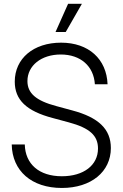

<svg xmlns="http://www.w3.org/2000/svg" viewBox="-20 -959 633 991"><path d="M299.3 11.2C450.7 11.2 552.2 -72.8 552.2 -194.8C552.2 -292.5 488.8 -353 352.5 -389.2L270 -411.6C165 -439.5 121.6 -478.5 121.6 -540.5C121.6 -620.6 193.4 -677.7 293.5 -677.7C396.5 -677.7 463.9 -617.2 469.7 -523.9H535.2C530.3 -654.3 437.5 -738.8 295.4 -738.8C152.8 -738.8 56.2 -657.2 56.2 -537.6C56.2 -443.8 115.7 -385.7 252.9 -349.6L334.5 -327.6C443.8 -298.3 485.8 -258.8 485.8 -192.4C485.8 -106 411.6 -49.3 299.3 -49.3C181.6 -49.3 110.4 -112.3 107.9 -213.4H40.5C43 -76.7 143.1 11.2 299.3 11.2ZM266.6 -793.9H319.3L402.8 -939.5H331.5Z"/></svg>

Font: Raveo Display Display Light
Style: Regular
Weight: 300
Designer: Jakub Foglar, Rasmus Andersson (Inter)
Foundry: Jakubfoglar.com
Version: Version 1.100;Glyphs 3.2.3 (3260)